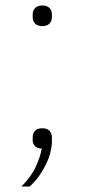

<svg xmlns="http://www.w3.org/2000/svg" viewBox="-20 -535 308 699"><path d="M134 -68Q152 -68 160.5 -58.5Q169 -49 169 -34V-22Q169 20 146 66Q123 112 88 144H58Q94 108 110.5 71.5Q127 35 132 6Q114 5 106.5 -4Q99 -13 99 -24V-34Q99 -49 107 -58.5Q115 -68 134 -68ZM134 -440Q117 -440 108 -449Q99 -458 99 -473V-482Q99 -497 108 -506Q117 -515 134 -515Q151 -515 160 -506Q169 -497 169 -482V-473Q169 -458 160 -449Q151 -440 134 -440Z"/></svg>

Font: IBM Plex Sans Arabic ExtraLight
Style: Regular
Weight: 200
Designer: Mike Abbink, Paul van der Laan, Pieter van Rosmalen, Wael Morcos, Khajak Apelian
Foundry: Bold Monday
Version: Version 1.1